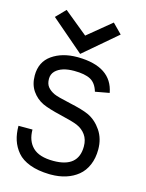

<svg xmlns="http://www.w3.org/2000/svg" viewBox="-128 -940 774 1021"><g transform="rotate(15 259.0 -429.0)"><path d="M238.8 -655.8 58.1 -811 108.9 -863.3 239.3 -756.8 368.7 -863.3 420.4 -811ZM120.6 -346.2Q83.5 -363.8 59.3 -398.4Q35.2 -433.1 35.2 -482.9Q35.2 -557.6 90.8 -596.7Q146.5 -635.7 229.5 -635.7H233.9Q418.9 -633.3 444.3 -496.1L366.7 -481.9Q353.5 -526.9 322.3 -543.7Q291 -560.5 231.9 -560.5Q162.6 -560.5 129.9 -528.3Q112.8 -510.7 112.8 -485.4Q112.8 -457.5 126 -441.2Q139.2 -424.8 162.6 -413.6Q182.1 -404.3 254.4 -388.7Q326.7 -373 360.8 -357.4Q404.3 -336.4 433.8 -292.7Q463.4 -249 463.4 -189.5Q463.4 -141.6 447.3 -104Q431.2 -66.4 402.6 -43Q374 -19.5 336.4 -7.6Q298.8 4.4 254.4 4.4H245.1Q182.6 2.9 137.7 -13.9Q92.8 -30.8 68.1 -59.8Q43.5 -88.9 32.2 -123.8Q21 -158.7 21 -201.7H98.1Q98.1 -139.6 134 -104.5Q169.9 -69.3 248 -69.3Q385.3 -69.3 385.3 -185.5Q385.3 -223.1 366.9 -248.8Q348.6 -274.4 317.9 -287.6Q291.5 -298.8 223.1 -314.7Q154.8 -330.6 120.6 -346.2Z"/></g></svg>

Font: Fantasque Sans Mono
Style: Regular
Weight: 400
Monospace: yes
Designer: Jany Belluz
Version: Version 1.8.0 ; ttfautohint (v1.8.2)